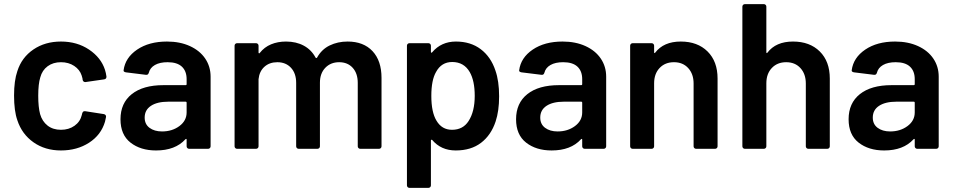

<svg xmlns="http://www.w3.org/2000/svg" viewBox="-20 -720 4616 929"><path d="M275 8Q198 8 142 -31.5Q86 -71 64 -138Q48 -183 48 -258Q48 -330 64 -376Q85 -442 141.5 -480.5Q198 -519 275 -519Q353 -519 411 -480Q469 -441 488 -382Q493 -366 495 -350V-348Q495 -338 484 -336L394 -323H392Q383 -323 380 -333Q380 -338 379 -341Q377 -349 375 -355Q366 -383 339 -401Q312 -419 275 -419Q237 -419 210.5 -399.5Q184 -380 175 -346Q165 -314 165 -257Q165 -202 174 -168Q184 -133 210 -112.5Q236 -92 275 -92Q313 -92 340.5 -111.5Q368 -131 376 -164Q377 -166 377 -169Q378 -170 378 -172Q381 -182 389 -182Q390 -182 392 -182L482 -168Q487 -167 490 -164Q493 -161 493 -157Q493 -155 493 -154Q490 -138 488 -131Q469 -67 411 -29.5Q353 8 275 8Z M788 -519Q851 -519 899 -497Q947 -475 973 -436.5Q999 -398 999 -349V-12Q999 -7 995.5 -3.5Q992 0 987 0H895Q890 0 886.5 -3.5Q883 -7 883 -12V-44Q883 -47 882 -47.5Q881 -48 880 -48Q879 -48 877 -46Q828 8 735 8Q660 8 611.5 -30Q563 -68 563 -143Q563 -221 617.5 -264.5Q672 -308 771 -308H878Q883 -308 883 -313V-337Q883 -376 860 -397.5Q837 -419 791 -419Q753 -419 729.5 -405.5Q706 -392 700 -368Q697 -358 689 -358Q688 -358 686 -358L589 -370Q584 -371 581 -373Q578 -375 578 -378Q578 -379 578 -380Q586 -441 643.5 -480Q701 -519 788 -519ZM764 -84Q813 -84 848 -110Q883 -136 883 -176V-223Q883 -228 878 -228H794Q741 -228 710.5 -208Q680 -188 680 -151Q680 -119 703.5 -101.5Q727 -84 764 -84Z M1662 -519Q1739 -519 1782.5 -472.5Q1826 -426 1826 -343V-12Q1826 -7 1822.5 -3.5Q1819 0 1814 0H1723Q1718 0 1714.5 -3.5Q1711 -7 1711 -12V-319Q1711 -365 1686.5 -392Q1662 -419 1621 -419Q1580 -419 1554 -392Q1528 -365 1528 -320V-12Q1528 -7 1524.5 -3.5Q1521 0 1516 0H1425Q1420 0 1416.5 -3.5Q1413 -7 1413 -12V-319Q1413 -365 1388 -392Q1363 -419 1322 -419Q1284 -419 1259.5 -397Q1235 -375 1231 -337V-12Q1231 -7 1227.5 -3.5Q1224 0 1219 0H1127Q1122 0 1118.5 -3.5Q1115 -7 1115 -12V-499Q1115 -504 1118.5 -507.5Q1122 -511 1127 -511H1219Q1224 -511 1227.5 -507.5Q1231 -504 1231 -499V-466Q1231 -463 1232.5 -462.5Q1234 -462 1234 -462Q1236 -462 1237 -464Q1259 -492 1291.5 -505.5Q1324 -519 1364 -519Q1413 -519 1450 -499Q1487 -479 1507 -441Q1509 -439 1510 -439Q1512 -439 1514 -441Q1536 -481 1575 -500Q1614 -519 1662 -519Z M2377 -379Q2395 -328 2395 -254Q2395 -183 2378 -132Q2356 -66 2307.5 -29Q2259 8 2185 8Q2114 8 2071 -43Q2070 -44 2068 -44Q2068 -44 2066.5 -43.5Q2065 -43 2065 -40V177Q2065 182 2061.5 185.5Q2058 189 2053 189H1961Q1956 189 1952.5 185.5Q1949 182 1949 177V-499Q1949 -504 1952.5 -507.5Q1956 -511 1961 -511H2053Q2058 -511 2061.5 -507.5Q2065 -504 2065 -499V-469Q2065 -466 2066.5 -465.5Q2068 -465 2068 -465Q2070 -465 2071 -467Q2115 -519 2186 -519Q2257 -519 2306 -482Q2355 -445 2377 -379ZM2247 -134Q2277 -180 2277 -256Q2277 -329 2253 -371Q2225 -420 2168 -420Q2116 -420 2090 -372Q2067 -333 2067 -256Q2067 -177 2092 -136Q2118 -92 2167 -92Q2220 -92 2247 -134Z M2702 -519Q2765 -519 2813 -497Q2861 -475 2887 -436.5Q2913 -398 2913 -349V-12Q2913 -7 2909.5 -3.5Q2906 0 2901 0H2809Q2804 0 2800.5 -3.5Q2797 -7 2797 -12V-44Q2797 -47 2796 -47.5Q2795 -48 2794 -48Q2793 -48 2791 -46Q2742 8 2649 8Q2574 8 2525.5 -30Q2477 -68 2477 -143Q2477 -221 2531.5 -264.5Q2586 -308 2685 -308H2792Q2797 -308 2797 -313V-337Q2797 -376 2774 -397.5Q2751 -419 2705 -419Q2667 -419 2643.5 -405.5Q2620 -392 2614 -368Q2611 -358 2603 -358Q2602 -358 2600 -358L2503 -370Q2498 -371 2495 -373Q2492 -375 2492 -378Q2492 -379 2492 -380Q2500 -441 2557.5 -480Q2615 -519 2702 -519ZM2678 -84Q2727 -84 2762 -110Q2797 -136 2797 -176V-223Q2797 -228 2792 -228H2708Q2655 -228 2624.5 -208Q2594 -188 2594 -151Q2594 -119 2617.5 -101.5Q2641 -84 2678 -84Z M3274 -519Q3355 -519 3403.5 -471Q3452 -423 3452 -340V-12Q3452 -7 3448.5 -3.5Q3445 0 3440 0H3348Q3343 0 3339.5 -3.5Q3336 -7 3336 -12V-316Q3336 -362 3310 -390.5Q3284 -419 3241 -419Q3198 -419 3171.5 -391Q3145 -363 3145 -317V-12Q3145 -7 3141.5 -3.5Q3138 0 3133 0H3041Q3036 0 3032.5 -3.5Q3029 -7 3029 -12V-499Q3029 -504 3032.5 -507.5Q3036 -511 3041 -511H3133Q3138 -511 3141.5 -507.5Q3145 -504 3145 -499V-467Q3145 -464 3146.5 -463.5Q3148 -463 3148 -463Q3149 -463 3150 -465Q3191 -519 3274 -519Z M3817 -519Q3898 -519 3946.5 -471Q3995 -423 3995 -340V-12Q3995 -7 3991.5 -3.5Q3988 0 3983 0H3891Q3886 0 3882.5 -3.5Q3879 -7 3879 -12V-316Q3879 -362 3853 -390.5Q3827 -419 3784 -419Q3741 -419 3714.5 -391Q3688 -363 3688 -317V-12Q3688 -7 3684.5 -3.5Q3681 0 3676 0H3584Q3579 0 3575.5 -3.5Q3572 -7 3572 -12V-688Q3572 -693 3575.5 -696.5Q3579 -700 3584 -700H3676Q3681 -700 3684.5 -696.5Q3688 -693 3688 -688V-467Q3688 -464 3689.5 -463.5Q3691 -463 3691 -463Q3692 -463 3693 -465Q3734 -519 3817 -519Z M4311 -519Q4374 -519 4422 -497Q4470 -475 4496 -436.5Q4522 -398 4522 -349V-12Q4522 -7 4518.5 -3.5Q4515 0 4510 0H4418Q4413 0 4409.5 -3.5Q4406 -7 4406 -12V-44Q4406 -47 4405 -47.5Q4404 -48 4403 -48Q4402 -48 4400 -46Q4351 8 4258 8Q4183 8 4134.5 -30Q4086 -68 4086 -143Q4086 -221 4140.5 -264.5Q4195 -308 4294 -308H4401Q4406 -308 4406 -313V-337Q4406 -376 4383 -397.5Q4360 -419 4314 -419Q4276 -419 4252.5 -405.5Q4229 -392 4223 -368Q4220 -358 4212 -358Q4211 -358 4209 -358L4112 -370Q4107 -371 4104 -373Q4101 -375 4101 -378Q4101 -379 4101 -380Q4109 -441 4166.5 -480Q4224 -519 4311 -519ZM4287 -84Q4336 -84 4371 -110Q4406 -136 4406 -176V-223Q4406 -228 4401 -228H4317Q4264 -228 4233.5 -208Q4203 -188 4203 -151Q4203 -119 4226.5 -101.5Q4250 -84 4287 -84Z"/></svg>

Font: LinhAnh SemBd
Style: Regular
Weight: 600
Monospace: yes
Designer: Jeremy Tribby
Foundry: Tribby Type
Version: Version 1.408